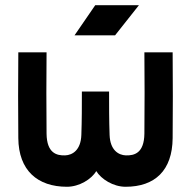

<svg xmlns="http://www.w3.org/2000/svg" viewBox="-20 -700 730 734"><path d="M397 -350H293C293 -295 293 -239 291 -184C289 -126 257 -107 229 -106C197 -105 159 -114 158 -189C157 -311 157 -378 158 -500H50C49 -357 49 -305 50 -172C51 -48 124 14 236 14C283 14 330 -15 348 -46C367 -15 413 14 460 14C572 14 639 -48 640 -172C641 -305 641 -357 640 -500H532C533 -378 533 -311 532 -189C531 -114 493 -105 461 -106C433 -107 401 -126 399 -184C397 -239 397 -295 397 -350ZM265 -565H420L511 -680H344Z"/></svg>

Font: Fervojo
Style: Bold
Weight: 700
Designer: kohakuno
Version: ver.1.0